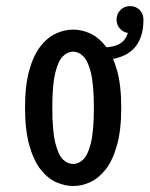

<svg xmlns="http://www.w3.org/2000/svg" viewBox="-20 -611 500 642"><path d="M224.6 11Q196 11 167.3 -2Q138.6 -15.1 115.3 -45.1Q92 -75.1 77.9 -125.8Q63.7 -176.4 63.7 -251Q63.7 -325.6 77.8 -375.9Q91.8 -426.1 115.2 -456Q138.6 -485.9 167.2 -499Q195.8 -512 224.6 -512Q253.4 -512 281.9 -499Q310.3 -485.9 333.7 -456Q357.1 -426.1 371.3 -375.9Q385.4 -325.6 385.4 -251Q385.4 -176.4 371.3 -125.8Q357.1 -75.1 333.7 -45.1Q310.3 -15.1 281.9 -2Q253.4 11 224.6 11ZM224.6 -62.7Q242.4 -62.7 258.2 -77.6Q274.1 -92.6 284 -133.2Q293.9 -173.8 293.9 -251Q293.9 -326.9 284 -367.4Q274.1 -407.9 258.2 -423.1Q242.4 -438.3 224.6 -438.3Q206.3 -438.3 190.5 -423.1Q174.6 -407.9 164.8 -367.4Q154.9 -326.9 154.9 -251Q154.9 -173.8 164.9 -133.2Q174.9 -92.6 190.7 -77.6Q206.5 -62.7 224.6 -62.7ZM315.4 -452Q339.4 -452 357.6 -456Q375.9 -460 388.1 -470.1Q400.4 -480.3 406.6 -497.9Q412.7 -515.5 412.7 -542.2L459.6 -545.4Q459.6 -512.5 451.4 -489Q443.1 -465.4 428.9 -450.1Q414.6 -434.9 396 -426.1Q377.4 -417.4 356.8 -413.9Q336.3 -410.3 315.4 -410.3ZM414.6 -500.5Q395.7 -500.5 382.7 -513.5Q369.7 -526.5 369.7 -545.4Q369.7 -564.4 382.7 -577.5Q395.7 -590.6 414.6 -590.6Q434.5 -590.6 447.1 -577.6Q459.6 -564.6 459.6 -545.4Q459.6 -526.5 446.6 -513.5Q433.6 -500.5 414.6 -500.5Z"/></svg>

Font: League Mono Thin Condensed
Style: Regular
Weight: 100
Width: 1
Designer: Tyler Finck
Foundry: The League of Moveable Type / Tyler Finck
Version: Version 2.300;RELEASE